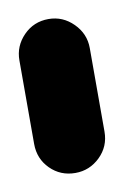

<svg xmlns="http://www.w3.org/2000/svg" viewBox="-47 -312 221 344"><g transform="rotate(-10 64.0 -140.0)"><path d="M0 -64H128V-216H0ZM64 -128Q37 -128 18.5 -109Q0 -90 0 -64Q0 -37 18.5 -18.5Q37 0 64 0Q90 0 109 -18.5Q128 -37 128 -64Q128 -90 109 -109Q90 -128 64 -128ZM64 -280Q37 -280 18.5 -261Q0 -242 0 -216Q0 -189 18.5 -170.5Q37 -152 64 -152Q90 -152 109 -170.5Q128 -189 128 -216Q128 -242 109 -261Q90 -280 64 -280Z"/></g></svg>

Font: Wavefont
Style: Bold
Weight: 700
Version: Version 3.004;gftools[0.9.33]